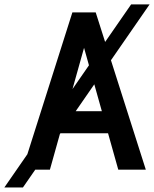

<svg xmlns="http://www.w3.org/2000/svg" viewBox="-86 -767 697 868"><path d="M590.3 -747.1 17.6 80.6H-66.4L506.8 -747.1ZM311.5 -613.3 139.6 0H15.6L241.2 -710.9H318.4ZM448.7 0 276.4 -613.3 268.1 -710.9H346.7L573.2 0ZM451.7 -264.2V-164.6H120.6V-264.2Z"/></svg>

Font: Roboto Condensed Medium
Style: Regular
Weight: 500
Designer: Christian Robertson
Foundry: Google
Version: Version 3.0